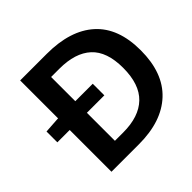

<svg xmlns="http://www.w3.org/2000/svg" viewBox="-178 -891 1066 1066"><g transform="rotate(-45 355.0 -358.5)"><path d="M21 -413 112 -419H118V-717H327Q511 -717 610.5 -627.5Q710 -538 710 -362Q710 -185 611.5 -92.5Q513 0 334 0H118V-328H21ZM572 -362Q572 -490 507 -549.5Q442 -609 318 -609H253V-419H390V-328H253V-108H318Q442 -108 507 -170.5Q572 -233 572 -362Z"/></g></svg>

Font: Nebula Sans Semibold
Style: Regular
Weight: 600
Designer: Paul D. Hunt for Adobe (as Source Sans)
Foundry: Nebula Entertainment & Broadcasting LLC
Version: Version 1.010